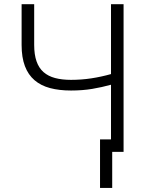

<svg xmlns="http://www.w3.org/2000/svg" viewBox="-20 -731 706 924"><path d="M574.7 -710.9V0H514.2V-323.2Q470.2 -311 423.6 -303.2Q377 -295.4 321.8 -295.4Q265.1 -295.4 220.9 -307.1Q176.8 -318.8 146.2 -345Q115.7 -371.1 99.9 -412.8Q84 -454.6 84 -514.6V-710.9H144.5V-514.6Q144.5 -468.3 155.8 -436Q167 -403.8 189.5 -384Q211.9 -364.3 245.1 -355.5Q278.3 -346.7 321.8 -346.7Q372.1 -346.7 419.7 -354Q467.3 -361.3 514.2 -374.5V-710.9ZM520 173.3H461.4V-60.1H520Z"/></svg>

Font: Melbourne
Style: Light
Weight: 300
Designer: Google
Version: Version 2.000980; 2014